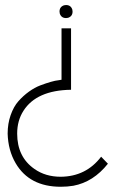

<svg xmlns="http://www.w3.org/2000/svg" viewBox="-20 -713 475 748"><path d="M400.4 -75.2Q343.8 -3.9 265.6 10.7Q242.2 14.6 216.8 14.6Q94.7 14.6 41 -77.1Q11.7 -127 9.8 -192.4Q9.8 -231.4 21.5 -264.6Q33.2 -297.9 51.8 -318.8Q70.3 -339.8 92.8 -356Q115.2 -372.1 137.2 -380.4Q159.2 -388.7 177.7 -394Q196.3 -399.4 208 -400.4L219.7 -402.3V-602.5H256.8V-363.3Q122.1 -361.3 71.3 -281.2Q46.9 -243.2 46.9 -192.4Q46.9 -101.6 114.3 -54.7Q157.2 -24.4 216.8 -24.4Q315.4 -25.4 374 -102.5ZM262.7 -668Q262.7 -649.4 245.1 -643.6Q240.2 -642.6 237.3 -642.6Q218.8 -642.6 212.9 -660.2Q211.9 -665 211.9 -668Q211.9 -686.5 229.5 -692.4Q234.4 -693.4 237.3 -693.4Q255.9 -693.4 261.7 -675.8Q262.7 -670.9 262.7 -668Z"/></svg>

Font: Post No Bills Jaffna Light
Style: Regular
Weight: 300
Designer: Kosala Senevirathne, Siva Puranthara, Lasantha Premarathna, Tharique Azeez
Foundry: Mooniak
Version: Version 1.220 ; ttfautohint (v1.6)